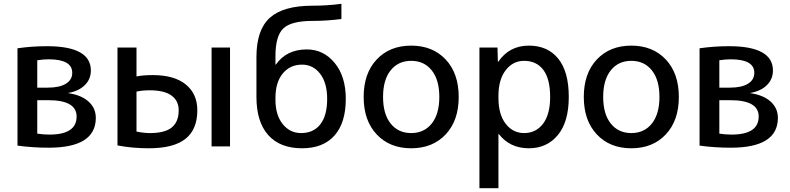

<svg xmlns="http://www.w3.org/2000/svg" viewBox="-20 -770 4154 1010"><path d="M176 -67Q209 -62 240 -62Q383 -62 383 -157Q383 -243 234 -243H176ZM176 -309H232Q293 -309 326.5 -329.5Q360 -350 360 -387Q360 -458 236 -458Q208 -458 176 -453ZM484 -150Q484 7 236 7Q152 7 72 -4V-516Q147 -527 227 -527Q458 -527 458 -399Q458 -354 426.5 -322.5Q395 -291 339 -281V-280Q408 -270 446 -235.5Q484 -201 484 -150Z M1093 0V-520H1190V0ZM598 -520H698V-368Q733 -375 783 -375Q897 -375 957.5 -325.5Q1018 -276 1018 -190Q1018 -89 955.5 -39.5Q893 10 763 10Q676 10 598 -5ZM698 -288V-78Q735 -70 770 -70Q847 -70 883.5 -99.5Q920 -129 920 -190Q920 -240 882 -267.5Q844 -295 768 -295Q727 -295 698 -288Z M1776 -750V-670Q1699 -660 1624 -660Q1512 -660 1470.5 -620.5Q1429 -581 1429 -475V-430H1431Q1487 -510 1594 -510Q1682 -510 1740.5 -439Q1799 -368 1799 -250Q1799 -124 1739.5 -57Q1680 10 1569 10Q1453 10 1391 -59.5Q1329 -129 1329 -260V-470Q1329 -613 1399.5 -676.5Q1470 -740 1624 -740Q1703 -740 1776 -750ZM1701 -250Q1701 -334 1664 -382Q1627 -430 1569 -430Q1506 -430 1467.5 -383.5Q1429 -337 1429 -255V-245Q1429 -165 1467 -117.5Q1505 -70 1564 -70Q1629 -70 1665 -116Q1701 -162 1701 -250Z M1961.5 -457Q2030 -530 2143 -530Q2256 -530 2324.5 -457Q2393 -384 2393 -260Q2393 -136 2324.5 -63Q2256 10 2143 10Q2030 10 1961.5 -63Q1893 -136 1893 -260Q1893 -384 1961.5 -457ZM2035 -120Q2075 -70 2143 -70Q2211 -70 2251 -120Q2291 -170 2291 -260Q2291 -350 2251 -400Q2211 -450 2143 -450Q2075 -450 2035 -400Q1995 -350 1995 -260Q1995 -170 2035 -120Z M2601 -445Q2659 -530 2762 -530Q2861 -530 2916.5 -461.5Q2972 -393 2972 -260Q2972 -129 2914.5 -59.5Q2857 10 2762 10Q2662 10 2604 -65H2602V220H2502V-520H2597L2599 -445ZM2874 -260Q2874 -355 2838 -402.5Q2802 -450 2737 -450Q2678 -450 2640 -400.5Q2602 -351 2602 -265V-255Q2602 -168 2640 -119Q2678 -70 2737 -70Q2799 -70 2836.5 -119Q2874 -168 2874 -260Z M3119.5 -457Q3188 -530 3301 -530Q3414 -530 3482.5 -457Q3551 -384 3551 -260Q3551 -136 3482.5 -63Q3414 10 3301 10Q3188 10 3119.5 -63Q3051 -136 3051 -260Q3051 -384 3119.5 -457ZM3193 -120Q3233 -70 3301 -70Q3369 -70 3409 -120Q3449 -170 3449 -260Q3449 -350 3409 -400Q3369 -450 3301 -450Q3233 -450 3193 -400Q3153 -350 3153 -260Q3153 -170 3193 -120Z M3764 -67Q3797 -62 3828 -62Q3971 -62 3971 -157Q3971 -243 3822 -243H3764ZM3764 -309H3820Q3881 -309 3914.5 -329.5Q3948 -350 3948 -387Q3948 -458 3824 -458Q3796 -458 3764 -453ZM4072 -150Q4072 7 3824 7Q3740 7 3660 -4V-516Q3735 -527 3815 -527Q4046 -527 4046 -399Q4046 -354 4014.5 -322.5Q3983 -291 3927 -281V-280Q3996 -270 4034 -235.5Q4072 -201 4072 -150Z"/></svg>

Font: M PLUS 1p Medium
Style: Regular
Weight: 500
Version: Version 1.062